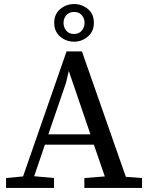

<svg xmlns="http://www.w3.org/2000/svg" viewBox="-20 -929 736 949"><path d="M10 0V-49L94 -57L309 -675H385L602 -55L682 -49V0H397V-49L498 -57L444 -214H202L149 -58L247 -49V0ZM306 -519 219 -265H427L320 -578ZM346 -761Q370 -761 384 -777.5Q398 -794 398 -816Q398 -838 384.5 -854Q371 -870 346 -870Q322 -870 308 -854Q294 -838 294 -816Q294 -794 307.5 -777.5Q321 -761 346 -761ZM346 -723Q307 -723 277.5 -748Q248 -773 248 -816Q248 -859 277.5 -884Q307 -909 346 -909Q385 -909 414.5 -884.5Q444 -860 444 -816Q444 -774 414.5 -748.5Q385 -723 346 -723Z"/></svg>

Font: Source Serif 4 SmText
Style: Regular
Weight: 400
Designer: Frank Grießhammer
Foundry: Adobe
Version: Version 4.005;hotconv 1.1.0;makeotfexe 2.6.0